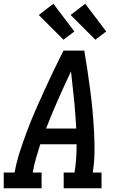

<svg xmlns="http://www.w3.org/2000/svg" viewBox="-29 -1005 649 1025"><path d="M-9 0V-84H49Q59 -140 77 -195.5Q95 -251 115.5 -305.5Q136 -360 159.5 -414Q183 -468 207.5 -521.5Q232 -575 257.5 -628.5Q283 -682 310 -735H421Q430 -682 438 -628.5Q446 -575 453 -521.5Q460 -468 465 -414Q470 -360 473 -305Q476 -250 475.5 -194.5Q475 -139 466 -84H513V0H311V-84H369Q375 -122 377.5 -159.5Q380 -197 380 -235H186Q174 -197 163 -159.5Q152 -122 146 -84H193V0ZM217 -319H378Q374 -396 366.5 -472Q359 -548 350 -624Q314 -548 280.5 -472Q247 -396 217 -319ZM480 -793 348 -925 426 -985 538 -837ZM310 -793 178 -925 256 -985 368 -837Z"/></svg>

Font: Iosevka Curly Slab MdExObl
Style: Regular
Weight: 500
Width: 7
Italic angle: -9°
Monospace: yes
Designer: Belleve Invis
Foundry: Belleve Invis
Version: Version 11.1.0; ttfautohint (v1.8.3)